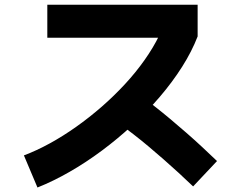

<svg xmlns="http://www.w3.org/2000/svg" viewBox="-20 -762 1040 825"><path d="M141 43.7 82.7 -94.3Q137.2 -114.7 194.3 -146.1Q251.5 -177.5 307.9 -217.5Q364.3 -257.5 417.2 -303.6Q470 -349.7 517 -400.5Q564 -451.3 601.3 -504.3Q638.7 -557.2 664.3 -609.8L700.5 -600H183.3V-741.7H829.2V-605.5Q804.3 -541 762.7 -475.3Q721 -409.5 666.7 -346Q612.5 -282.5 549 -223.8Q485.5 -165.2 417.3 -114.5Q349.2 -63.8 279 -23.6Q208.8 16.7 141 43.7ZM809.8 39Q779.3 9.7 747.3 -19.6Q715.2 -48.8 682.3 -77.8Q649.3 -106.8 616.8 -134Q584.2 -161.2 552.9 -185.5Q521.7 -209.8 492.8 -231L579.8 -353.7Q610.3 -331.7 643.7 -305.6Q677.2 -279.5 711.5 -250.7Q745.8 -221.8 780.1 -192Q814.3 -162.2 847.7 -131.2Q881 -100.2 912.5 -70Z"/></svg>

Font: Murecho Thin
Style: Regular
Weight: 100
Designer: Neil Summerour
Foundry: Positype
Version: Version 1.010